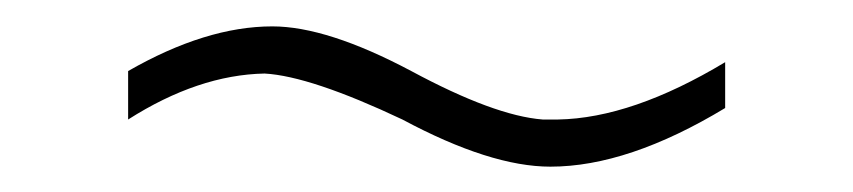

<svg xmlns="http://www.w3.org/2000/svg" viewBox="-20 -404 653 147"><path d="M78.1 -312.5V-349.6Q137.7 -383.8 188.5 -383.8Q230.5 -383.8 294.9 -349.6Q358.4 -315.4 395.5 -312.5Q402.3 -312.5 407.2 -312.5Q463.9 -313.5 535.2 -356.4V-321.3Q460.9 -276.4 401.4 -276.4Q355.5 -276.4 288.1 -312.5Q217.8 -345.7 182.6 -347.7Q131.8 -346.7 78.1 -312.5Z"/></svg>

Font: Post No Bills Colombo
Style: Light
Weight: 400
Designer: Kosala Senevirathne, Siva Puranthara, Lasantha Premarathna, Tharique Azeez
Foundry: Mooniak
Version: Version 1.220 ; ttfautohint (v1.5)